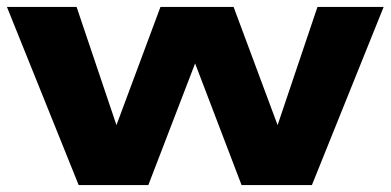

<svg xmlns="http://www.w3.org/2000/svg" viewBox="-20 -534 1127 554"><path d="M207 0 0 -514H201L316 -173L443 -514H654L781 -173L896 -514H1087L880 0H677L543 -351L408 0Z"/></svg>

Font: Special Gothic Extended Bold
Style: Regular
Weight: 700
Width: 7
Designer: Alistair McCready
Foundry: Monolith
Version: Version 1.000; ttfautohint (v1.8.4.7-5d5b)